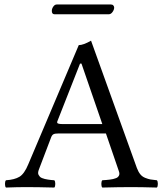

<svg xmlns="http://www.w3.org/2000/svg" viewBox="-20 -841 735 863"><path d="M263.2 -283.2H439.9L346.2 -555.2H339.8L237.8 -295.9Q234.9 -288.6 240.7 -285.9Q246.6 -283.2 263.2 -283.2ZM210 -224.1 154.8 -79.1Q151.9 -71.8 151.4 -65.4Q150.9 -59.1 153.6 -54.7Q156.2 -50.3 159.4 -46.6Q162.6 -43 169.2 -40.5Q175.8 -38.1 181.2 -36.6Q186.5 -35.2 195.1 -33.9Q203.6 -32.7 209.2 -32Q214.8 -31.2 224.1 -30.8Q228.5 -26.4 228.5 -14.4Q228.5 -2.4 224.1 2Q149.9 0 96.2 0Q58.6 0 6.8 2Q2.4 -2.4 2.4 -14.4Q2.4 -26.4 6.8 -30.8Q45.4 -33.2 67.4 -46.4Q89.4 -59.6 106.9 -102.1L334 -638.2Q354.5 -638.2 389.2 -658.2L595.2 -85.9Q601.6 -68.8 610.4 -57.9Q619.1 -46.9 632.8 -41.5Q646.5 -36.1 656.2 -34.4Q666 -32.7 685.1 -30.8Q689.5 -26.4 689.5 -14.4Q689.5 -2.4 685.1 2Q614.7 0 570.8 0Q514.2 0 439.9 2Q435.5 -2.4 435.5 -14.4Q435.5 -26.4 439.9 -30.8Q450.7 -31.2 457.5 -32Q464.4 -32.7 473.4 -33.7Q482.4 -34.7 487.8 -36.1Q493.2 -37.6 499.3 -39.6Q505.4 -41.5 508.8 -44.4Q512.2 -47.4 514.4 -51.3Q516.6 -55.2 516.6 -60.3Q516.6 -65.4 514.2 -71.8L456.1 -241.2H245.1Q227.5 -241.2 220.7 -237.8Q213.9 -234.4 210 -224.1ZM469.2 -776.9H225.1Q212.9 -776.9 212.9 -792Q212.9 -801.8 219.5 -811.3Q226.1 -820.8 234.9 -820.8H479Q485.8 -820.8 489.5 -816.4Q493.2 -812 493.2 -807.1Q493.2 -797.4 485.8 -787.1Q478.5 -776.9 469.2 -776.9Z"/></svg>

Font: Common Serif
Style: Regular
Weight: 400
Designer: Philipp H. Poll, Khaled Hosny
Foundry: Stefan Peev, Context Ltd.
Version: Version 1.026